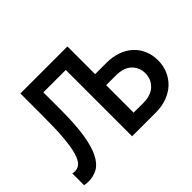

<svg xmlns="http://www.w3.org/2000/svg" viewBox="-139 -961 1230 1230"><g transform="rotate(-45 476.0 -346.0)"><path d="M56 8Q44 8 34 7Q24 6 18 4V-103Q27 -100 40 -100Q66 -100 85.5 -118Q105 -136 118.5 -181.5Q132 -227 138.5 -304Q145 -381 145 -499V-700H571V-449H673Q728 -449 773.5 -433Q819 -417 851 -388Q883 -359 901 -318Q919 -277 919 -227Q919 -177 901 -135.5Q883 -94 851 -64Q819 -34 773.5 -17Q728 0 673 0H457V-601H254V-438Q254 -307 240 -221Q226 -135 200 -84Q174 -33 137.5 -12.5Q101 8 56 8ZM659 -100Q728 -100 765.5 -136Q803 -172 803 -226Q803 -278 766.5 -313.5Q730 -349 658 -349H571V-100Z"/></g></svg>

Font: Tilda Sans Semibold
Style: Regular
Weight: 600
Designer: ParaType Ltd
Foundry: ParaType Ltd
Version: Version 1.009